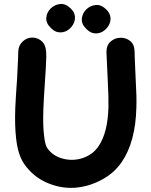

<svg xmlns="http://www.w3.org/2000/svg" viewBox="-20 -917 752 956"><path d="M101 -100Q144 -38 212 -8Q280 22 349 18Q417 14 482 -19.5Q547 -53 586 -110Q655 -211 659 -381Q661 -433 656 -514Q650 -642 650 -662Q649 -697 627.5 -713.5Q606 -730 578.5 -729Q551 -728 530.5 -710Q510 -692 510 -658Q511 -635 517 -506Q521 -431 520 -385Q517 -256 470 -188Q442 -147 392 -130Q343 -114 293 -127Q243 -140 215 -180Q204 -196 199 -246Q193 -295 196 -374Q197 -410 204 -514Q209 -583 210.5 -635Q212 -687 191 -709Q171 -729 142 -730Q113 -730 92.5 -710Q72 -690 71 -661Q71 -636 65 -524Q58 -426 56 -378Q53 -290 60 -230Q69 -145 101 -100ZM331 -876Q306 -900 279 -897Q252 -894 232.5 -875Q213 -856 210.5 -829Q208 -802 233 -778Q252 -758 274 -756Q296 -754 314.5 -765Q333 -776 344 -795Q355 -814 353 -835.5Q351 -857 331 -876ZM508 -871Q483 -895 456 -892Q429 -889 409.5 -870Q390 -851 387.5 -824Q385 -797 410 -773Q429 -753 451 -751Q473 -749 491.5 -760Q510 -771 521 -790Q532 -809 530 -830.5Q528 -852 508 -871Z"/></svg>

Font: Balsamiq Sans
Style: Bold
Weight: 700
Designer: Michael Angeles
Foundry: Balsamiq SRL
Version: Version 1.020; ttfautohint (v1.8.4.7-5d5b);gftools[0.9.26]